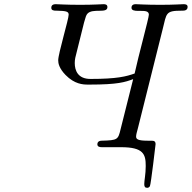

<svg xmlns="http://www.w3.org/2000/svg" viewBox="-20 -703 916 917"><path d="M225 -666C225 -654 235 -652 248 -652H252C296 -651 308 -648 308 -633C308 -611 258 -447 258 -415C258 -401 262 -377 293 -345C336 -301 376 -299 400 -299H409C543 -299 578 -311 616 -325L556 -86C544 -36 542 -33 466 -31C448 -31 445 -20 445 -14C445 -1 458 0 467 0H558C666 0 676 34 676 90C676 129 669 159 669 176C669 188 672 194 683 194C689 194 693 191 696 186C701 177 723 -14 723 -14C723 -29 716 -31 701 -31H685C637 -31 630 -39 630 -51C630 -60 634 -73 639 -92L757 -564C776 -640 770 -652 847 -652H852C862 -652 876 -654 876 -670C876 -681 867 -683 857 -683C846 -683 813 -680 745 -680C675 -680 640 -683 628 -683C611 -683 608 -673 608 -666C608 -653 623 -651 641 -651H653C673 -651 691 -650 691 -633C691 -617 640 -432 623 -352C584 -338 539 -326 412 -326C352 -326 337 -366 337 -402C337 -420 341 -434 345 -449C383 -601 387 -625 397 -637C422 -666 493 -636 493 -669C493 -681 484 -683 475 -683C464 -683 430 -680 363 -680C293 -680 258 -683 246 -683C228 -683 225 -673 225 -666Z"/></svg>

Font: CMU Serif
Style: Italic
Weight: 500
Italic angle: -14.04°
Version: Version 0.7.0